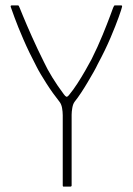

<svg xmlns="http://www.w3.org/2000/svg" viewBox="-20 -693 493 713"><path d="M257 -315Q251 -307 248.5 -292.5Q246 -278 246 -267V-4Q246 -2 244.5 -1Q243 0 242 0H216Q213 0 213 -4V-265Q213 -278 210.5 -292Q208 -306 201 -315Q189 -330 176.5 -347.5Q164 -365 152.5 -383Q141 -401 131.5 -417Q122 -433 116 -445Q88 -498 67 -546.5Q46 -595 34 -628Q22 -661 20 -667Q19 -670 20 -671.5Q21 -673 24 -673H47Q50 -673 53 -664Q53 -664 65.5 -633.5Q78 -603 98.5 -557Q119 -511 143 -463Q155 -437 174 -406Q193 -375 217 -343Q222 -336 226 -334Q230 -332 237 -341Q252 -359 267.5 -383Q283 -407 297 -431.5Q311 -456 320 -473Q343 -519 361 -563Q379 -607 389.5 -635.5Q400 -664 400 -664Q402 -669 403.5 -671Q405 -673 406 -673H430Q432 -673 433 -671.5Q434 -670 433 -667Q432 -661 421 -630Q410 -599 390.5 -553Q371 -507 343 -455Q337 -442 327 -424.5Q317 -407 305.5 -387.5Q294 -368 281.5 -349Q269 -330 257 -315Z"/></svg>

Font: Glory Thin
Style: Regular
Weight: 100
Designer: Robert Leuschke
Foundry: Robert Leuschke
Version: Version 1.011